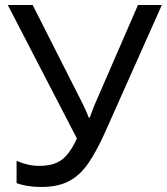

<svg xmlns="http://www.w3.org/2000/svg" viewBox="-20 -734 664 764"><path d="M624 -714 396 -203Q364 -132 331.5 -84.5Q299 -37 255 -13.5Q211 10 143 10Q115 10 90.5 6Q66 2 46 -5V-94Q66 -85 89 -79.5Q112 -74 137 -74Q193 -74 225.5 -98Q258 -122 286 -183L11 -714H110L309 -321Q314 -311 321 -295.5Q328 -280 333 -266H337Q341 -277 347 -292.5Q353 -308 357 -318L529 -714Z"/></svg>

Font: Noto IKEA Simplified Chinese
Style: Regular
Weight: 400
Designer: Monotype Design Team
Foundry: Monotype Imaging Inc.
Version: Version 1.100